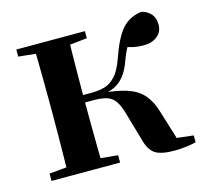

<svg xmlns="http://www.w3.org/2000/svg" viewBox="-86 -649 809 756"><g transform="rotate(-15 318.0 -271.0)"><path d="M37.2 0V-29.9L147 -40.2H208.6L316.8 -29.9V0ZM37.2 -506.8V-535.7H316.8V-506.8L208.6 -495.5H147ZM105.9 0Q107.6 -25.5 108.1 -67.4Q108.6 -109.4 109.1 -154.7Q109.6 -200 109.6 -234.8V-301.2Q109.6 -335.7 109.1 -381Q108.6 -426.4 108.1 -468.7Q107.6 -511 105.9 -535.7H247.6Q246.6 -511 246.1 -468.2Q245.6 -425.4 245.1 -377.7Q244.6 -330 244.6 -289.8V-269.3Q244.6 -217.7 245.1 -164.9Q245.6 -112.1 246.1 -68.8Q246.6 -25.5 247.6 0ZM422.8 -64.1 388.9 -181.4Q379.5 -214.7 366.8 -232.8Q354 -250.9 333.6 -257.6Q313.3 -264.3 279.4 -264.3H176.9V-294.5H279.8Q307.9 -294.5 332 -301Q356.1 -307.4 377 -329.9Q398 -352.3 414.3 -399.3Q441 -476.8 471.5 -511.4Q502 -545.9 552.1 -551.9Q603.7 -536.4 603.7 -485.9Q603.7 -456 582 -438.9Q560.2 -421.8 527.7 -421.8Q503.5 -421.8 485.8 -425.6Q468.1 -429.3 448 -436.9L498.8 -479.7Q477.6 -455.6 465.7 -437.1Q453.8 -418.5 442 -386.8Q427.7 -345.1 408.8 -322.2Q389.8 -299.2 365.9 -288.8Q341.9 -278.3 312.2 -273.1L314.4 -283.3Q378.6 -278.6 419.1 -265.1Q459.6 -251.7 483.3 -225.1Q507.1 -198.6 520.6 -153.9L564.3 -11.8L469.7 -46L624.6 -28.2V0Q605.7 4.5 581.6 7.3Q557.5 10.2 536.2 10.2Q481.1 10.2 457.3 -6Q433.5 -22.2 422.8 -64.1Z"/></g></svg>

Font: Noto Serif SC
Style: Regular
Weight: 200
Designer: Ryoko NISHIZUKA 西塚涼子 (kana & ideographs); Frank Grießhammer (Latin, Greek & Cyrillic); Wenlong ZHANG 张文龙 (bopomofo); San
Foundry: Adobe
Version: Version 2.001;hotconv 1.1.0;makeotfexe 2.6.0